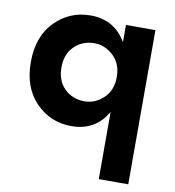

<svg xmlns="http://www.w3.org/2000/svg" viewBox="-79 -544 760 834"><g transform="rotate(10 301.0 -127.0)"><path d="M254 -474Q360 -474 412 -384V-460H542V220H412V-76Q360 14 254 14Q162 14 97.5 -51.5Q33 -117 33 -230Q33 -343 97.5 -408.5Q162 -474 254 -474ZM292 -102Q338 -102 375 -136.5Q412 -171 412 -230Q412 -289 375 -323.5Q338 -358 292 -358Q239 -358 203.5 -323.5Q168 -289 168 -230Q168 -171 203.5 -136.5Q239 -102 292 -102Z"/></g></svg>

Font: Renner*
Style: Semi
Weight: 600
Version: Version 003.000 ; ttfautohint (v0.97) -l 8 -r 50 -G 200 -x 1